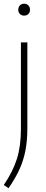

<svg xmlns="http://www.w3.org/2000/svg" viewBox="-32 -764 243 1014"><path d="M-12 213Q36.5 141.5 57.5 74.5Q78.5 7.5 78.5 -83V-540H112.5V-87.5Q112.5 -21 102.2 31.5Q92 84 70.5 131Q49 178 13 230ZM64.5 -712.5Q64.5 -726.5 73.2 -735.5Q82 -744.5 95.5 -744.5Q109 -744.5 117.8 -735.5Q126.5 -726.5 126.5 -712.5Q126.5 -698.5 117.8 -690Q109 -681.5 95.5 -681.5Q82 -681.5 73.2 -690Q64.5 -698.5 64.5 -712.5Z"/></svg>

Font: Encode Sans Semi Condensed Thin
Style: Regular
Weight: 250
Width: 4
Designer: Multiple Designers
Foundry: Impallari Type
Version: Version 2.000